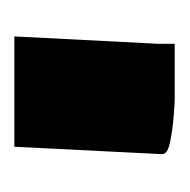

<svg xmlns="http://www.w3.org/2000/svg" viewBox="-18 -118 258 261"><g transform="rotate(90 110.5 12.0)"><path d="M40 -74V-97H115Q121 -97 139.5 -95.5Q158 -94 174.5 -90.5Q191 -87 190 -79L180 121H30Z"/></g></svg>

Font: Gajraj One
Style: Regular
Weight: 400
Designer: Saurabh Sharma
Foundry: Saurabh Sharma
Version: Version 1.000